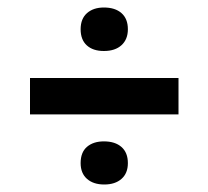

<svg xmlns="http://www.w3.org/2000/svg" viewBox="-20 -564 556 512"><path d="M60 -259V-356H456V-259ZM257 -428Q228 -428 211.5 -443Q195 -458 195 -486Q195 -514 212 -529Q229 -544 257 -544Q287 -544 304 -529Q321 -514 321 -486Q321 -459 304 -443.5Q287 -428 257 -428ZM258 -72Q229 -72 212 -87Q195 -102 195 -129Q195 -158 212 -172.5Q229 -187 257 -187Q287 -187 304 -172Q321 -157 321 -129Q321 -102 304 -87Q287 -72 258 -72Z"/></svg>

Font: Bricolage Grotesque 96pt ExtraBold Medium
Style: Regular
Weight: 500
Version: Version 1.001;gftools[0.9.33.dev8+g029e19f]